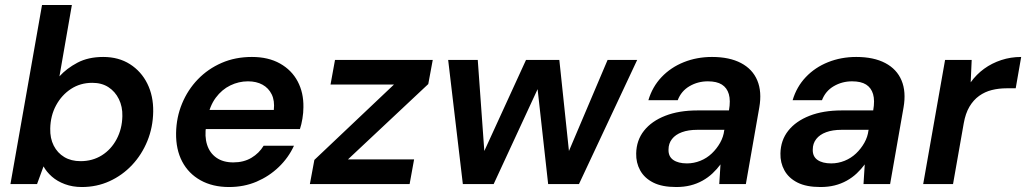

<svg xmlns="http://www.w3.org/2000/svg" viewBox="-20 -740 4126 772"><path d="M309 12Q272 12 241 0.5Q210 -11 188.5 -30Q167 -49 155 -71L129 0H22L149 -720H269L219 -433Q248 -465 291.5 -488Q335 -511 395 -511Q457 -511 502.5 -482Q548 -453 572.5 -403.5Q597 -354 596 -291Q595 -228 572.5 -173Q550 -118 511 -76.5Q472 -35 420.5 -11.5Q369 12 309 12ZM304 -92Q352 -92 389.5 -115.5Q427 -139 449 -180.5Q471 -222 472 -273Q473 -311 458 -341.5Q443 -372 416 -389.5Q389 -407 351 -407Q303 -407 265.5 -382.5Q228 -358 205.5 -316.5Q183 -275 182 -223Q181 -184 196 -154.5Q211 -125 238.5 -108.5Q266 -92 304 -92Z M901 12Q835 12 786.5 -15Q738 -42 712.5 -90.5Q687 -139 688 -205Q689 -268 712 -323.5Q735 -379 775.5 -421Q816 -463 871 -487Q926 -511 993 -511Q1059 -511 1106 -484.5Q1153 -458 1177 -412.5Q1201 -367 1200 -309Q1200 -287 1196 -263Q1192 -239 1186 -221H775L789 -298H1081Q1085 -335 1072.5 -360.5Q1060 -386 1035.5 -399.5Q1011 -413 977 -413Q940 -413 906 -396.5Q872 -380 847.5 -347Q823 -314 814 -264L809 -235Q802 -192 812.5 -158.5Q823 -125 850 -106Q877 -87 918 -87Q960 -87 991 -105.5Q1022 -124 1040 -154H1162Q1140 -106 1101 -68.5Q1062 -31 1011.5 -9.5Q961 12 901 12Z M1226 0 1244 -97 1564 -400H1309L1327 -499H1720L1702 -402L1379 -99H1645L1627 0Z M1841 0 1782 -499H1901L1931 -82H1904L2095 -499H2229L2273 -82H2246L2423 -499H2542L2308 0H2184L2136 -432H2165L1965 0Z M2699 12Q2642 12 2606.5 -6Q2571 -24 2554 -55Q2537 -86 2538 -123Q2539 -176 2569.5 -214.5Q2600 -253 2655 -274.5Q2710 -296 2784 -296H2911Q2918 -336 2910.5 -361.5Q2903 -387 2882.5 -400Q2862 -413 2826 -413Q2786 -413 2752.5 -393.5Q2719 -374 2705 -337H2587Q2603 -391 2640 -430Q2677 -469 2729.5 -490Q2782 -511 2843 -511Q2913 -511 2959.5 -486.5Q3006 -462 3025 -416.5Q3044 -371 3033 -308L2979 0H2872L2877 -79Q2863 -60 2845 -43Q2827 -26 2804.5 -13.5Q2782 -1 2756 5.5Q2730 12 2699 12ZM2742 -83Q2770 -83 2796 -93.5Q2822 -104 2842 -123Q2862 -142 2875.5 -166Q2889 -190 2892 -216L2893 -218H2783Q2748 -218 2722 -208.5Q2696 -199 2682 -181Q2668 -163 2668 -139Q2667 -111 2687 -97Q2707 -83 2742 -83Z M3279 12Q3222 12 3186.5 -6Q3151 -24 3134 -55Q3117 -86 3118 -123Q3119 -176 3149.5 -214.5Q3180 -253 3235 -274.5Q3290 -296 3364 -296H3491Q3498 -336 3490.5 -361.5Q3483 -387 3462.5 -400Q3442 -413 3406 -413Q3366 -413 3332.5 -393.5Q3299 -374 3285 -337H3167Q3183 -391 3220 -430Q3257 -469 3309.5 -490Q3362 -511 3423 -511Q3493 -511 3539.5 -486.5Q3586 -462 3605 -416.5Q3624 -371 3613 -308L3559 0H3452L3457 -79Q3443 -60 3425 -43Q3407 -26 3384.5 -13.5Q3362 -1 3336 5.5Q3310 12 3279 12ZM3322 -83Q3350 -83 3376 -93.5Q3402 -104 3422 -123Q3442 -142 3455.5 -166Q3469 -190 3472 -216L3473 -218H3363Q3328 -218 3302 -208.5Q3276 -199 3262 -181Q3248 -163 3248 -139Q3247 -111 3267 -97Q3287 -83 3322 -83Z M3692 0 3780 -499H3887L3883 -409Q3906 -441 3937 -463.5Q3968 -486 4006 -498.5Q4044 -511 4086 -511L4064 -385H4028Q3996 -385 3968 -378Q3940 -371 3917 -354.5Q3894 -338 3878 -311Q3862 -284 3855 -244L3812 0Z"/></svg>

Font: DM Sans 20pt SemiBold
Style: Italic
Weight: 600
Italic angle: -10°
Version: Version 4.004;gftools[0.9.30]